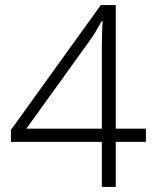

<svg xmlns="http://www.w3.org/2000/svg" viewBox="-20 -738 611 758"><path d="M556 -178H437V0H382V-178H23V-225L378 -718H437V-230H556ZM382 -495Q382 -524 382 -546Q382 -568 382.5 -586Q383 -604 383.5 -621Q384 -638 385 -655H382Q369 -632 357 -612Q345 -592 328 -569L84 -230H382Z"/></svg>

Font: Noto Sans Hebrew Light
Style: Regular
Weight: 300
Designer: Monotype Design Team
Foundry: Monotype Imaging Inc.
Version: Version 2.003